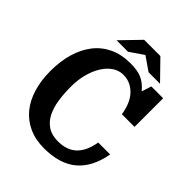

<svg xmlns="http://www.w3.org/2000/svg" viewBox="-247 -1025 1171 1171"><g transform="rotate(45 338.0 -440.0)"><path d="M366 -650Q426 -650 470.5 -605.5Q515 -561 529 -473H638V-720H536L516 -657Q498 -678 480.5 -692Q463 -706 443 -714.5Q423 -723 399.5 -726.5Q376 -730 347 -730Q269 -730 210.5 -702Q152 -674 113 -623.5Q74 -573 54 -504Q34 -435 34 -353Q34 -271 54 -204Q74 -137 113 -89.5Q152 -42 209 -16Q266 10 340 10Q474 10 551 -54Q628 -118 652 -249H549Q535 -165 491 -122.5Q447 -80 369 -80Q316 -80 281 -103.5Q246 -127 226 -166.5Q206 -206 198 -259Q190 -312 190 -372Q190 -431 203.5 -481.5Q217 -532 240.5 -569.5Q264 -607 296 -628.5Q328 -650 366 -650ZM562 -769 444 -890H304L187 -769H286L375 -830L463 -769Z"/></g></svg>

Font: GradeGX
Style: Regular
Weight: 100
Width: 1
Designer: Adam Twardoch
Foundry: Adam Twardoch
Version: Version 2.002; DEVELOPMENT